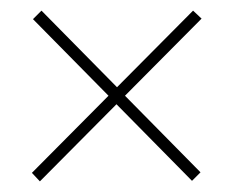

<svg xmlns="http://www.w3.org/2000/svg" viewBox="-20 -534 439 361"><path d="M343 -514 359 -499 215 -354 357 -210 341 -194 199 -338 55 -193 40 -209 184 -354 42 -498 58 -514 200 -370Z"/></svg>

Font: Noto Sans Khmer ExtraCondensed Thin
Style: Regular
Weight: 250
Width: 2
Designer: Danh Hong and the Monotype Design Team
Foundry: Monotype Imaging Inc.
Version: Version 2.004